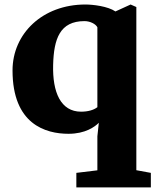

<svg xmlns="http://www.w3.org/2000/svg" viewBox="-20 -582 692 852"><path d="M35.6 -269.5C35.6 -30.8 182.1 11.7 284.2 11.7C358.9 11.7 400.9 -19.5 418.5 -37.1L412.1 22.9V173.8L318.8 185.1V249.5H649.4V185.1L585 173.3V-550.8L559.6 -562L492.2 -531.2C459 -554.2 392.6 -562 358.9 -562C168.5 -562 35.6 -432.6 35.6 -269.5ZM339.8 -86.4C249.5 -86.4 212.4 -172.4 215.8 -294.4C218.8 -409.7 245.6 -488.3 355 -488.3C379.9 -488.3 404.8 -475.6 412.1 -460.9V-106.4C396 -93.8 370.6 -86.4 339.8 -86.4Z"/></svg>

Font: Merriweather
Style: Heavy
Weight: 900
Designer: Eben Sorkin ( eben@eyebytes.com )
Foundry: Sorkin Type Co.
Version: Version 1.003